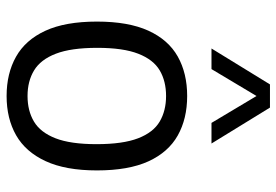

<svg xmlns="http://www.w3.org/2000/svg" viewBox="-151 -697 858 596"><g transform="rotate(90 278.0 -399.0)"><path d="M278 9.5Q208 9.5 156 -19.8Q104 -49 75.5 -110.8Q47 -172.5 47 -271Q47 -368.5 75.2 -430.5Q103.5 -492.5 155.5 -521.8Q207.5 -551 278 -551Q348.5 -551 400.5 -521.8Q452.5 -492.5 480.8 -430.8Q509 -369 509 -271Q509 -173.5 480.2 -111.5Q451.5 -49.5 399.8 -20Q348 9.5 278 9.5ZM278 -55.5Q324 -55.5 357.5 -75.5Q391 -95.5 409.2 -142.2Q427.5 -189 427.5 -269.5Q427.5 -351.5 409.2 -398.8Q391 -446 357.2 -465.8Q323.5 -485.5 278 -485.5Q232 -485.5 198.5 -465.8Q165 -446 146.8 -399.2Q128.5 -352.5 128.5 -272Q128.5 -190.5 146.8 -143.2Q165 -96 198.5 -75.8Q232 -55.5 278 -55.5ZM130.5 -626.5 242 -808H314L425.5 -626.5H361.5L269.5 -780.5H286.5L194.5 -626.5Z"/></g></svg>

Font: Encode Sans Condensed Thin
Style: Regular
Weight: 400
Version: Version 3.002